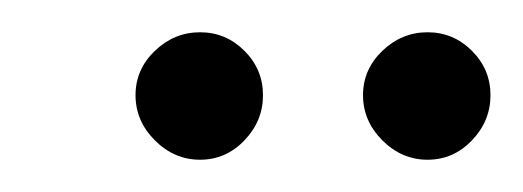

<svg xmlns="http://www.w3.org/2000/svg" viewBox="-20 -670 324 119"><path d="M104 -571Q88 -571 76 -583Q64 -595 64 -611Q64 -627 76 -638.5Q88 -650 104 -650Q120 -650 131.5 -638.5Q143 -627 143 -611Q143 -595 131.5 -583Q120 -571 104 -571ZM245 -571Q229 -571 217 -583Q205 -595 205 -611Q205 -627 217 -638.5Q229 -650 245 -650Q261 -650 272.5 -638.5Q284 -627 284 -611Q284 -595 272.5 -583Q261 -571 245 -571Z"/></svg>

Font: DM Sans 18pt ExtraLight
Style: Italic
Weight: 250
Italic angle: -10°
Designer: Colophon Foundry, Jonny Pinhorn
Foundry: Colophon Foundry
Version: Version 4.004;gftools[0.9.30]